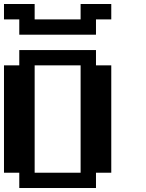

<svg xmlns="http://www.w3.org/2000/svg" viewBox="-20 -943 732 963"><path d="M384.3 -76.7V-615.2H153.8V-76.7ZM76.7 0V-76.7H0V-615.2H76.7V-691.9H461.4V-615.2H538.1V-76.7H461.4V0ZM76.7 -769V-845.7H0V-922.9H153.8V-845.7H384.3V-922.9H538.1V-845.7H461.4V-769Z"/></svg>

Font: Good Old DOS
Style: Regular
Weight: 400
Designer: Vasily Draigo
Foundry: Vasily Draigo
Version: 1.0